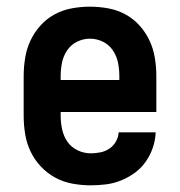

<svg xmlns="http://www.w3.org/2000/svg" viewBox="-20 -548 540 576"><path d="M252 8Q225 8 197.5 3Q170 -2 146 -15Q122 -28 103 -48Q84 -68 72 -93Q60 -118 55.5 -145.5Q51 -173 51 -200V-320Q51 -347 55.5 -374.5Q60 -402 71.5 -426.5Q83 -451 101.5 -471.5Q120 -492 144 -505Q168 -518 195.5 -523Q223 -528 250 -528Q277 -528 304.5 -523Q332 -518 356 -505Q380 -492 398.5 -471.5Q417 -451 428.5 -426.5Q440 -402 444.5 -374.5Q449 -347 449 -320V-212H162V-200Q162 -180 166.5 -159.5Q171 -139 182.5 -122.5Q194 -106 213 -97Q232 -88 252 -88Q267 -88 281.5 -91Q296 -94 308 -102Q320 -110 327.5 -123Q335 -136 336 -151H447Q446 -127 438.5 -105Q431 -83 417.5 -63.5Q404 -44 385 -30Q366 -16 344 -7Q322 2 299 5Q276 8 252 8ZM162 -308H338V-320Q338 -340 334 -360Q330 -380 318.5 -397Q307 -414 288.5 -423Q270 -432 250 -432Q230 -432 211.5 -423Q193 -414 181.5 -397Q170 -380 166 -360Q162 -340 162 -320Z"/></svg>

Font: Iosevka Curly
Style: Bold
Weight: 700
Monospace: yes
Designer: Belleve Invis
Foundry: Belleve Invis
Version: Version 22.1.2; ttfautohint (v1.8.4)